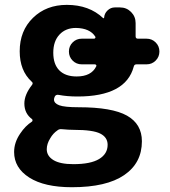

<svg xmlns="http://www.w3.org/2000/svg" viewBox="-20 -577 713 804"><path d="M322.3 -307.6Q299.8 -307.6 284.2 -323.2Q268.6 -338.9 268.6 -361.3Q268.6 -383.8 284.2 -399.4Q299.8 -415 322.3 -415H374Q377 -415 378.9 -418Q380.9 -420.9 378.9 -423.8Q356.4 -459 297.9 -460Q254.9 -460 229 -432.1Q203.1 -404.3 203.1 -356.4Q203.1 -307.6 228.5 -282.2Q253.9 -256.8 300.8 -256.8Q362.3 -256.8 382.8 -298.8Q384.8 -301.8 382.8 -304.7Q380.9 -307.6 377 -307.6ZM430.7 29.3Q430.7 -2 399.9 -17.6Q369.1 -33.2 291 -33.2Q268.6 -33.2 238.3 -36.1Q227.5 -37.1 220.7 -31.2Q202.1 -18.6 190.4 2Q175.8 25.4 175.8 47.9Q175.8 76.2 203.6 93.3Q231.4 110.4 287.1 110.4Q359.4 110.4 395 88.9Q430.7 67.4 430.7 29.3ZM412.1 -501Q413.1 -500 414.6 -501Q416 -502 416 -502.9Q417 -520.5 430.2 -533.2Q443.4 -545.9 460.9 -545.9H482.4Q509.8 -545.9 528.8 -526.9Q547.9 -507.8 547.9 -480.5V-424.8Q547.9 -415 557.6 -415H593.8Q616.2 -415 631.8 -399.4Q647.5 -383.8 647.5 -361.3Q647.5 -338.9 631.8 -323.2Q616.2 -307.6 593.8 -307.6H551.8Q542 -307.6 540 -297.9Q506.8 -172.9 304.7 -172.9Q260.7 -172.9 225.6 -179.7Q214.8 -181.6 210 -173.8Q206.1 -166 206.1 -160.2Q206.1 -144.5 228 -136.2Q250 -127.9 309.6 -127.9Q449.2 -127.9 511.7 -92.8Q574.2 -57.6 574.2 14.6Q574.2 105.5 500 156.2Q425.8 207 281.2 207Q166 207 102.5 166.5Q39.1 126 39.1 59.6Q39.1 19.5 64.5 -17.6Q85.9 -49.8 113.3 -67.4Q116.2 -69.3 116.2 -72.8Q116.2 -76.2 114.3 -78.1Q82 -101.6 82 -143.6Q82 -180.7 114.3 -221.7Q120.1 -229.5 112.3 -235.4Q62.5 -281.2 62.5 -362.3Q62.5 -448.2 118.2 -502.4Q173.8 -556.6 259.8 -556.6Q353.5 -556.6 412.1 -501Z"/></svg>

Font: Gen Jyuu GothicX Bold
Style: Bold
Weight: 700
Designer: Ryoko NISHIZUKA (kana &amp; ideographs); Paul D. Hunt (Latin, Greek &amp; Cyrillic); Wenlong ZHANG (bopomofo); Sandoll C
Version: Version 1.058.20140828